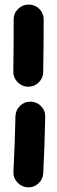

<svg xmlns="http://www.w3.org/2000/svg" viewBox="-20 -749 249 834"><path d="M104.5 -729.2Q78 -729.2 58.7 -710.4Q39.3 -691.5 39.3 -664.6Q39.3 -611.7 39.1 -554.7Q38.8 -497.7 37.8 -438.1Q37.5 -411.6 56.2 -392.3Q75 -373 101.4 -372.3Q128.4 -371.9 147.9 -390.7Q167.4 -409.4 167.7 -435.9Q168.7 -495.8 169.2 -553.6Q169.7 -611.3 169.7 -664.6Q169.7 -691.5 150.6 -710.4Q131.5 -729.2 104.5 -729.2ZM112.9 -307.4Q86.4 -308.1 67.1 -289.4Q47.9 -270.8 47.1 -243.8Q45.7 -178.2 43.5 -117.5Q41.3 -56.8 38.3 -3.8Q36.7 22.7 54.9 42.9Q73.1 63.1 99.6 64.7Q126.6 66.3 146.4 48.3Q166.3 30.3 167.8 3.8Q170.8 -50.3 172.9 -112.8Q175 -175.3 176.5 -241.6Q177.2 -268.6 158.6 -287.8Q139.9 -307 112.9 -307.4Z"/></svg>

Font: Mikhak VF
Style: Regular
Weight: 100
Designer: Amin Abedi
Version: Version 3.001